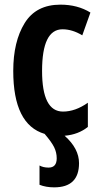

<svg xmlns="http://www.w3.org/2000/svg" viewBox="-20 -575 430 826"><path d="M213 231Q320 231 320 127Q320 64 258 9Q317 4 358 -29V-133Q304 -95 251 -95Q161 -95 161 -270Q161 -449 249 -449Q291 -449 334 -423L369 -521Q314 -555 240 -555Q135 -555 86 -475.5Q37 -396 37 -270Q37 -39 172 1Q202 36 213 58.5Q224 81 224 106Q224 146 189 146Q166 146 150 137V220Q178 231 213 231Z"/></svg>

Font: Noto Sans UI Condensed
Style: Bold
Weight: 700
Width: 3
Designer: Monotype Design Team
Foundry: Monotype Imaging Inc.
Version: 1.001